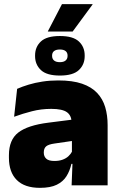

<svg xmlns="http://www.w3.org/2000/svg" viewBox="-20 -893 578 925"><path d="M278.5 -873H426V-871.5L330 -741H210.5V-742ZM325 0 330 -126 326.5 -130.5V-283.5L325 -301.5Q325 -336 302.8 -352.2Q280.5 -368.5 227 -368.5Q178.5 -368.5 133.8 -357Q89 -345.5 48 -330.5L62.5 -465Q87.5 -476 118 -485.2Q148.5 -494.5 184.5 -500Q220.5 -505.5 261 -505.5Q329.5 -505.5 375.2 -489.8Q421 -474 448 -445.2Q475 -416.5 486.8 -377Q498.5 -337.5 498.5 -290V0ZM172.5 12Q98.5 12 60.8 -25.8Q23 -63.5 23 -133V-145.5Q23 -219.5 68.2 -254.5Q113.5 -289.5 213 -302L338.5 -318L349 -217L242.5 -201.5Q213.5 -197.5 202.2 -187.8Q191 -178 191 -159V-157Q191 -139.5 202.8 -128.5Q214.5 -117.5 242 -117.5Q265 -117.5 281.8 -123.8Q298.5 -130 309.8 -140.5Q321 -151 327.5 -163.5L352.5 -103.5H324Q316.5 -70 300.2 -44Q284 -18 253.5 -3Q223 12 172.5 12ZM149 -622.5V-626Q149 -667 177 -693.2Q205 -719.5 268.5 -719.5Q332 -719.5 360 -693.2Q388 -667 388 -626V-622.5Q388 -582 360 -555.5Q332 -529 268.5 -529Q205 -529 177 -555.5Q149 -582 149 -622.5ZM231 -623.5Q231 -609.5 240.5 -601.5Q250 -593.5 268.5 -593.5Q286.5 -593.5 296 -601.5Q305.5 -609.5 305.5 -623.5V-625.5Q305.5 -639.5 296 -647Q286.5 -654.5 268.5 -654.5Q250 -654.5 240.5 -647Q231 -639.5 231 -625.5Z"/></svg>

Font: Anek Latin Medium ExtraBold
Style: Regular
Weight: 800
Version: Version 1.003